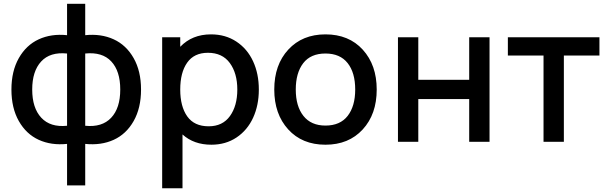

<svg xmlns="http://www.w3.org/2000/svg" viewBox="-20 -763 3271 1033"><path d="M438.5 -573.7Q523.9 -582.5 591.6 -551.5Q659.2 -520.5 699 -450.4Q738.8 -380.4 738.8 -281.2Q738.8 -181.6 699 -111.6Q659.2 -41.5 591.6 -10.7Q523.9 20 438.5 11.2V234.4H340.8V11.2Q255.9 20 188.5 -10.7Q121.1 -41.5 81.3 -111.6Q41.5 -181.6 41.5 -281.2Q41.5 -380.4 81.3 -450.4Q121.1 -520.5 188.5 -551.5Q255.9 -582.5 340.8 -573.7V-742.7H438.5ZM153.3 -281.2Q153.3 -182.1 202.1 -129.6Q251 -77.1 340.8 -86.4V-475.1Q249.5 -484.4 201.4 -432.1Q153.3 -379.9 153.3 -281.2ZM438.5 -86.4Q528.8 -77.1 577.9 -129.2Q627 -181.2 627 -281.2Q627 -380.9 578.6 -432.6Q530.3 -484.4 438.5 -475.1Z M1115.2 -578.1Q1192.9 -578.1 1251.7 -539.3Q1310.5 -500.5 1341.6 -433.3Q1372.6 -366.2 1372.6 -281.2Q1372.6 -196.8 1341.8 -129.6Q1311 -62.5 1252.7 -23.4Q1194.3 15.6 1117.2 15.6Q1022.9 15.6 961.9 -39.6V250H852.5V-562.5H949.7V-511.2Q1013.7 -578.1 1115.2 -578.1ZM1102.5 -83.5Q1177.7 -83.5 1217.3 -138.7Q1256.8 -193.8 1256.8 -281.2Q1256.8 -368.7 1216.6 -423.8Q1176.3 -479 1098.6 -479Q1024.4 -479 987.1 -426Q949.7 -373 949.7 -281.2Q949.7 -189.9 987.5 -136.7Q1025.4 -83.5 1102.5 -83.5Z M1731 15.6Q1605.5 15.6 1530.5 -66.9Q1455.6 -149.4 1455.6 -281.2Q1455.6 -414.6 1531.2 -496.3Q1606.9 -578.1 1731 -578.1Q1856.9 -578.1 1931.9 -495.6Q2006.8 -413.1 2006.8 -281.2Q2006.8 -148.4 1931.4 -66.4Q1856 15.6 1731 15.6ZM1891.1 -281.2Q1891.1 -372.1 1850.3 -423.6Q1809.6 -475.1 1731 -475.1Q1651.4 -475.1 1611.3 -422.9Q1571.3 -370.6 1571.3 -281.2Q1571.3 -191.4 1612.5 -139.4Q1653.8 -87.4 1731 -87.4Q1810.1 -87.4 1850.6 -139.6Q1891.1 -191.9 1891.1 -281.2Z M2504.4 -562.5H2613.8V0H2504.4V-230H2230.5V0H2121.1V-562.5H2230.5V-333.5H2504.4Z M3205.1 -562.5V-464.4H3013.7V0H2904.3V-464.4H2712.4V-562.5Z"/></svg>

Font: Manrope3 Semibold
Style: Regular
Weight: 600
Width: 4
Designer: Mikhail Sharanda
Foundry: Mikhail Sharanda
Version: Version 3.000;PS 003.000;hotconv 1.0.88;makeotf.lib2.5.64775